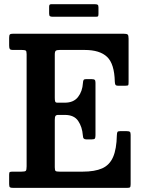

<svg xmlns="http://www.w3.org/2000/svg" viewBox="-20 -914 696 934"><path d="M85.5 -671H44Q30.5 -671 27.5 -675.8Q24.5 -680.5 24.5 -693V-730Q24.5 -743 28.2 -746.5Q32 -750 44.5 -750H580Q596.5 -750 601 -746Q605.5 -742 605.5 -726V-516.5Q605.5 -504 604.2 -500.5Q603 -497 590 -497H555Q544 -497 541.5 -501.8Q539 -506.5 538.5 -516.5Q536.5 -603.5 501 -637.2Q465.5 -671 392 -671H270.5Q256.5 -671 251.5 -667.2Q246.5 -663.5 246.5 -648.5V-438.5Q246.5 -425.5 248.5 -420Q250.5 -414.5 259 -414.5H295.5Q338 -414.5 359.5 -442Q381 -469.5 383.5 -510.5Q384 -521 386.8 -525Q389.5 -529 398 -529H426Q437 -529 440.8 -525.5Q444.5 -522 444.5 -511.5V-256.5Q444.5 -244 441.5 -240Q438.5 -236 427 -236H399Q391.5 -236 387.5 -240Q383.5 -244 383 -255.5Q380 -296.5 360.2 -325.8Q340.5 -355 295.5 -355H263.5Q253.5 -355 250 -350Q246.5 -345 246.5 -331V-100.5Q246.5 -85.5 250.5 -82.2Q254.5 -79 270 -79H382Q441 -79 477 -95Q513 -111 530 -149.8Q547 -188.5 548.5 -256Q549 -268.5 551.5 -272.2Q554 -276 564.5 -276H596Q607.5 -276 611.5 -273Q615.5 -270 615.5 -258V-18Q615.5 -6 612.5 -3Q609.5 0 597.5 0H46Q33.5 0 29 -2.5Q24.5 -5 24.5 -18V-64.5Q24.5 -75.5 28 -77.2Q31.5 -79 42.5 -79H84Q101.5 -79 105.5 -83Q109.5 -87 109.5 -105V-650.5Q109.5 -665.5 105 -668.2Q100.5 -671 85.5 -671ZM219 -848.5V-880Q219 -887 220.8 -890.2Q222.5 -893.5 229 -893.5H442Q451.5 -893.5 455.2 -890.8Q459 -888 459 -878V-847.5Q459 -839.5 457.5 -836Q456 -832.5 448 -832.5H236.5Q227 -832.5 223 -835.2Q219 -838 219 -848.5Z"/></svg>

Font: Besley* Narrow Semi
Style: Regular
Weight: 600
Width: 4
Designer: Owen Earl
Foundry: indestructible type*
Version: Version 3.000; ttfautohint (v1.8.3)